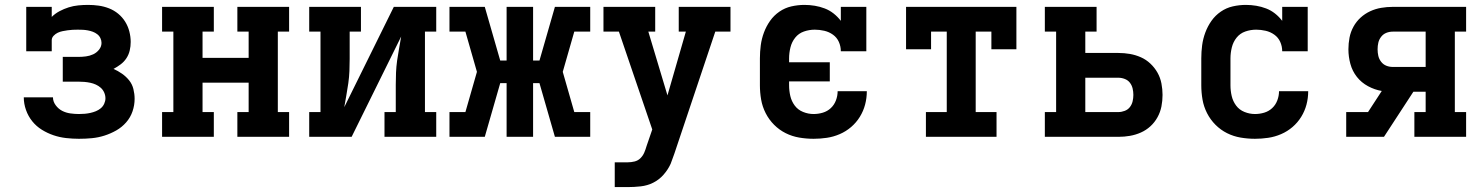

<svg xmlns="http://www.w3.org/2000/svg" viewBox="-20 -558 6040 783"><path d="M302 8Q276 8 249.5 5Q223 2 198 -6.5Q173 -15 150.5 -29Q128 -43 111.5 -63.5Q95 -84 86 -109.5Q77 -135 77 -161H196Q196 -144 207 -129Q218 -114 233.5 -106Q249 -98 267 -95.5Q285 -93 302 -93Q314 -93 325.5 -94Q337 -95 348.5 -97.5Q360 -100 371 -104.5Q382 -109 391 -116.5Q400 -124 405 -135Q410 -146 410 -157Q410 -157 410 -157Q410 -157 410 -157Q410 -169 405 -180.5Q400 -192 391 -200Q382 -208 371 -213Q360 -218 348 -220.5Q336 -223 324 -224Q312 -225 300 -225H236V-326H300Q315 -326 330.5 -328Q346 -330 360 -336.5Q374 -343 384 -355.5Q394 -368 394 -383Q394 -393 389.5 -402.5Q385 -412 376.5 -418.5Q368 -425 358.5 -428.5Q349 -432 338.5 -434Q328 -436 318 -436.5Q308 -437 297 -437Q287 -437 276.5 -436.5Q266 -436 256 -434.5Q246 -433 235.5 -431Q225 -429 215.5 -424.5Q206 -420 198.5 -412Q191 -404 191 -394V-349H87V-530H191V-489Q205 -503 223 -512.5Q241 -522 260 -528Q279 -534 299 -536Q319 -538 339 -538Q361 -538 382.5 -535Q404 -532 424.5 -524Q445 -516 462 -502Q479 -488 490.5 -469.5Q502 -451 507.5 -429.5Q513 -408 513 -387Q513 -369 509 -352Q505 -335 495.5 -320.5Q486 -306 472 -295.5Q458 -285 443 -277Q461 -269 477.5 -257.5Q494 -246 506.5 -230.5Q519 -215 524 -195Q529 -175 529 -155Q529 -129 520.5 -104Q512 -79 494.5 -59Q477 -39 454 -26Q431 -13 406 -5Q381 3 355 5.5Q329 8 302 8Z M641 0V-101H687V-429H641V-530H852V-429H806V-322H994V-429H948V-530H1159V-429H1113V-101H1159V0H948V-101H994V-221H806V-101H852V0Z M1241 0V-101H1287V-429H1241V-530H1452V-429H1406V-318Q1406 -293 1405 -268.5Q1404 -244 1400.5 -219Q1397 -194 1392.5 -169.5Q1388 -145 1384 -121L1586 -530H1759V-429H1713V-101H1759V0H1548V-101H1594V-212Q1594 -237 1595 -261.5Q1596 -286 1599.5 -311Q1603 -336 1607.5 -360.5Q1612 -385 1616 -409L1414 0Z M1813 0V-101H1878L1925 -265L1878 -429H1813V-530H1957L2020 -311H2046V-530H2154V-311H2180L2243 -530H2387V-429H2322L2275 -265L2322 -101H2387V0H2243L2180 -219H2154V0H2046V-219H2020L1957 0Z M2487 205V104H2539Q2554 104 2568 100.5Q2582 97 2592 87Q2602 77 2607.5 64Q2613 51 2617 37L2640 -30L2504 -429H2441V-530H2652V-429H2624L2702 -169L2777 -429H2748V-530H2959V-429H2897L2730 69Q2726 79 2722.5 89.5Q2719 100 2715 110Q2704 134 2686 154.5Q2668 175 2644 187Q2620 199 2593 202Q2566 205 2539 205Z M3298 8Q3268 8 3239 3Q3210 -2 3184 -15Q3158 -28 3137 -49Q3116 -70 3102.5 -96.5Q3089 -123 3084 -152Q3079 -181 3079 -210V-320Q3079 -347 3082.5 -373.5Q3086 -400 3095.5 -425.5Q3105 -451 3120.5 -473Q3136 -495 3158.5 -510.5Q3181 -526 3207.5 -532Q3234 -538 3261 -538Q3282 -538 3303 -534.5Q3324 -531 3343.5 -523.5Q3363 -516 3379.5 -503Q3396 -490 3409 -473V-530H3513V-349H3409Q3409 -369 3401 -387Q3393 -405 3377 -416.5Q3361 -428 3341.5 -432.5Q3322 -437 3303 -437Q3280 -437 3258.5 -429.5Q3237 -422 3223 -404.5Q3209 -387 3203.5 -364.5Q3198 -342 3198 -320V-304H3364V-226H3198V-210Q3198 -188 3203 -166.5Q3208 -145 3221 -127.5Q3234 -110 3255 -101.5Q3276 -93 3298 -93Q3317 -93 3335.5 -98.5Q3354 -104 3368 -117Q3382 -130 3389 -148.5Q3396 -167 3396 -186Q3396 -186 3396 -186Q3396 -186 3396 -186H3515Q3515 -186 3515 -186Q3515 -186 3515 -186Q3515 -158 3508 -131.5Q3501 -105 3486.5 -81.5Q3472 -58 3451 -40Q3430 -22 3404.5 -11Q3379 0 3352 4Q3325 8 3298 8Z M3756 0V-101H3841V-429H3777V-357H3675V-530H4125V-357H4023V-429H3959V-101H4044V0Z M4241 0V-101H4287V-429H4241V-530H4452V-429H4406V-342H4541Q4565 -342 4588 -338Q4611 -334 4632.5 -324.5Q4654 -315 4671.5 -298.5Q4689 -282 4700.5 -261.5Q4712 -241 4716.5 -217.5Q4721 -194 4721 -171Q4721 -147 4716.5 -124Q4712 -101 4700.5 -80Q4689 -59 4671.5 -43Q4654 -27 4632.5 -17.5Q4611 -8 4588 -4Q4565 0 4541 0ZM4406 -101H4541Q4554 -101 4567 -106Q4580 -111 4588 -121.5Q4596 -132 4599 -145Q4602 -158 4602 -171Q4602 -184 4599 -197Q4596 -210 4588 -220.5Q4580 -231 4567 -236Q4554 -241 4541 -241H4406Z M5098 8Q5068 8 5039 3Q5010 -2 4984 -15Q4958 -28 4937 -49Q4916 -70 4902.5 -96.5Q4889 -123 4884 -152Q4879 -181 4879 -210V-320Q4879 -347 4882.5 -373.5Q4886 -400 4895.5 -425.5Q4905 -451 4920.5 -473Q4936 -495 4958.5 -510.5Q4981 -526 5007.5 -532Q5034 -538 5061 -538Q5082 -538 5103 -534.5Q5124 -531 5143.5 -523.5Q5163 -516 5179.5 -503Q5196 -490 5209 -473V-530H5313V-349H5209Q5209 -369 5201 -387Q5193 -405 5177 -416.5Q5161 -428 5141.5 -432.5Q5122 -437 5103 -437Q5080 -437 5058.5 -429.5Q5037 -422 5023 -404.5Q5009 -387 5003.5 -364.5Q4998 -342 4998 -320V-210Q4998 -188 5003 -166.5Q5008 -145 5021 -127.5Q5034 -110 5055 -101.5Q5076 -93 5098 -93Q5117 -93 5135.5 -98.5Q5154 -104 5168 -117Q5182 -130 5189 -148.5Q5196 -167 5196 -186Q5196 -186 5196 -186Q5196 -186 5196 -186H5315Q5315 -186 5315 -186Q5315 -186 5315 -186Q5315 -158 5308 -131.5Q5301 -105 5286.5 -81.5Q5272 -58 5251 -40Q5230 -22 5204.5 -11Q5179 0 5152 4Q5125 8 5098 8Z M5470 0V-101H5559L5615 -187Q5586 -192 5559 -206.5Q5532 -221 5513.5 -244.5Q5495 -268 5487 -297.5Q5479 -327 5479 -357Q5479 -381 5483.5 -404.5Q5488 -428 5499.5 -449Q5511 -470 5528.5 -486Q5546 -502 5567.5 -512Q5589 -522 5612.5 -526Q5636 -530 5660 -530H5959V-429H5913V-101H5959V0H5748V-101H5794V-184H5744L5624 0ZM5660 -285H5794V-429H5660Q5646 -429 5633.5 -424Q5621 -419 5612.5 -408Q5604 -397 5601 -384Q5598 -371 5598 -357Q5598 -343 5601 -330Q5604 -317 5612.5 -306Q5621 -295 5633.5 -290Q5646 -285 5660 -285Z"/></svg>

Font: Iosevka Slab Extended
Style: Bold
Weight: 700
Width: 7
Monospace: yes
Designer: Belleve Invis
Foundry: Belleve Invis
Version: Version 11.1.0; ttfautohint (v1.8.3)